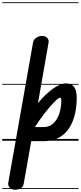

<svg xmlns="http://www.w3.org/2000/svg" viewBox="-25 -1250 718 1705"><path d="M112 435Q82 435 62.8 417.5Q43.5 400 49 369.5L268.5 -873Q273.5 -900 298 -915.5Q322.5 -931 347.5 -931Q377 -931 393.8 -913.8Q410.5 -896.5 406.5 -873L312 -333.5Q342 -371 374.8 -403Q407.5 -435 440.5 -459Q473.5 -483 504.5 -496.2Q535.5 -509.5 562.5 -509.5Q609.5 -509.5 633 -478Q656.5 -446.5 656.5 -378.5Q656.5 -328.5 648 -275Q639.5 -221.5 619.8 -171.8Q600 -122 566.2 -82.5Q532.5 -43 482.2 -19.8Q432 3.5 362 3.5H252.5L185.5 382Q180.5 409.5 158.5 422.2Q136.5 435 112 435ZM284.5 -121.5H362Q414.5 -121.5 449.5 -155Q484.5 -188.5 502 -242.5Q519.5 -296.5 519.5 -358Q519.5 -361.5 518.5 -367.2Q517.5 -373 515.5 -377.8Q513.5 -382.5 510 -382.5Q502 -382.5 487.2 -371.5Q472.5 -360.5 453.8 -341Q435 -321.5 413.2 -296Q391.5 -270.5 369 -241.2Q346.5 -212 325 -181.5Q303.5 -151 284.5 -121.5ZM112 435Q82 435 62.8 417.5Q43.5 400 49 369.5L268.5 -873Q273.5 -900 298 -915.5Q322.5 -931 347.5 -931Q377 -931 393.8 -913.8Q410.5 -896.5 406.5 -873L312 -333.5Q342 -371 374.8 -403Q407.5 -435 440.5 -459Q473.5 -483 504.5 -496.2Q535.5 -509.5 562.5 -509.5Q609.5 -509.5 633 -478Q656.5 -446.5 656.5 -378.5Q656.5 -328.5 648 -275Q639.5 -221.5 619.8 -171.8Q600 -122 566.2 -82.5Q532.5 -43 482.2 -19.8Q432 3.5 362 3.5H252.5L185.5 382Q180.5 409.5 158.5 422.2Q136.5 435 112 435ZM284.5 -121.5H362Q414.5 -121.5 449.5 -155Q484.5 -188.5 502 -242.5Q519.5 -296.5 519.5 -358Q519.5 -361.5 518.5 -367.2Q517.5 -373 515.5 -377.8Q513.5 -382.5 510 -382.5Q502 -382.5 487.2 -371.5Q472.5 -360.5 453.8 -341Q435 -321.5 413.2 -296Q391.5 -270.5 369 -241.2Q346.5 -212 325 -181.5Q303.5 -151 284.5 -121.5ZM-5 420.5H672.5V428.5H-5ZM-5 -16H672.5V0H-5ZM-5 -505.5H672.5V-497.5H-5ZM-5 -1230H672.5V-1222H-5Z"/></svg>

Font: Edu VIC WA NT Pre Guide
Style: Regular
Weight: 400
Designer: Tina and Corey Anderson, Eben Sorkin, Mirko Velimirovic
Foundry: Google for Education
Version: Version 1.000